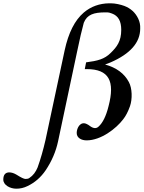

<svg xmlns="http://www.w3.org/2000/svg" viewBox="-193 -823 870 1164"><path d="M332 28C419 28 511 -43 554 -100C569 -119 583 -145 595 -179C610 -222 609 -288 588 -326C561 -377 513 -413 444 -432C455 -436 467 -440 478 -445C597 -497 657 -565 657 -650C658 -671 654 -691 645 -710C628 -746 600 -772 561 -787C539 -795 507 -803 478 -803H469C410 -802 359 -784 315 -747C260 -700 222 -624 199 -518L83 25C69 86 53 142 35 192C24 219 8 241 -15 256C-20 260 -28 262 -38 262C-48 262 -66 253 -93 236C-108 227 -123 222 -138 222C-161 223 -173 237 -173 266C-173 299 -132 321 -94 321C-71 321 -48 316 -26 305C18 284 55 252 84 209C121 154 146 95 159 34L274 -508C290 -586 304 -645 315 -685C335 -735 376 -748 446 -748H458C464 -748 473 -746 486 -741C524 -727 542 -695 542 -642C542 -573 516 -539 478 -502C440 -464 398 -454 329 -445L321 -404H333C468 -404 505 -331 465 -179C450 -118 429 -77 404 -55C390 -42 372 -44 351 -60C345 -65 339 -68 333 -71C295 -90 272 -48 272 -17C272 14 302 28 332 28Z"/></svg>

Font: fbb
Style: Bold Italic
Weight: 700
Italic angle: -12°
Designer: David J. Perry, Michael Sharpe
Version: Version 0.991